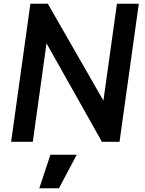

<svg xmlns="http://www.w3.org/2000/svg" viewBox="-20 -765 780 1036"><path d="M40 0 144 -745H238L538 -222L611 -745H729L625 0H530L231 -531L157 0ZM192 251 252 70H394L298 251Z"/></svg>

Font: Plus Jakarta Sans SemiBold
Style: Italic
Weight: 600
Italic angle: -8°
Designer: Gumpita Rahayu
Foundry: Tokotype
Version: Version 2.071; ttfautohint (v1.8.4.7-5d5b);gftools[0.9.29]